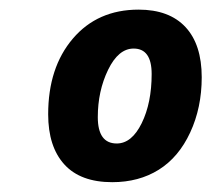

<svg xmlns="http://www.w3.org/2000/svg" viewBox="-20 -742 435 395"><path d="M395 -583Q395 -520.5 371.3 -469.5Q347.7 -418.5 306.6 -392.8Q265.6 -367.2 210.9 -367.2Q145.5 -367.2 112.3 -403.8Q79.1 -440.4 79.1 -506.8Q79.1 -603 129.9 -662.6Q180.7 -722.2 265.1 -722.2Q328.1 -722.2 361.6 -686.3Q395 -650.4 395 -583ZM254.9 -642.1Q223.6 -642.1 202.4 -598.4Q181.2 -554.7 181.2 -501Q181.2 -446.8 220.2 -446.8Q251 -446.8 271.5 -488.5Q292 -530.3 292 -589.8Q292 -642.1 254.9 -642.1Z"/></svg>

Font: CAA NEO Sans
Style: Bold Italic
Weight: 700
Italic angle: -12°
Version: Version 1.10